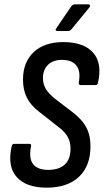

<svg xmlns="http://www.w3.org/2000/svg" viewBox="-20 -857 478 885"><path d="M195 8Q100 8 56.5 -41.5Q13 -91 34 -184Q37 -194 46 -194H114Q126 -194 123 -183Q112 -126 133 -100Q154 -74 202 -74Q252 -74 278.5 -98.5Q305 -123 305 -171Q305 -193 299 -210.5Q293 -228 279.5 -244Q266 -260 244 -276L160 -342Q122 -371 104 -406.5Q86 -442 86 -490Q86 -570 135 -616.5Q184 -663 272 -663Q365 -663 408.5 -615Q452 -567 432 -477Q430 -465 421 -465H351Q342 -465 343 -477Q353 -529 332 -555Q311 -581 266 -581Q224 -581 201 -558Q178 -535 178 -498Q178 -469 191 -447.5Q204 -426 232 -403L313 -341Q344 -317 362 -294Q380 -271 388.5 -244Q397 -217 397 -182Q397 -92 344 -42Q291 8 195 8ZM244 -714Q239 -714 237 -717.5Q235 -721 239 -726L308 -827Q315 -837 325 -837H388Q393 -837 394.5 -833Q396 -829 393 -824L311 -724Q307 -719 303 -716.5Q299 -714 293 -714Z"/></svg>

Font: Sofia Sans Condensed SemiBold
Style: Italic
Weight: 600
Italic angle: -9°
Version: Version 4.100